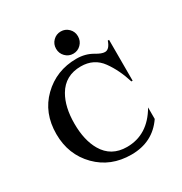

<svg xmlns="http://www.w3.org/2000/svg" viewBox="-167 -830 918 966"><g transform="rotate(-30 292.0 -347.5)"><path d="M275.9 -686.5Q294.4 -705.1 320.8 -705.1Q347.2 -705.1 365.7 -686.5Q384.3 -668 384.3 -640.9Q384.3 -613.8 365.7 -595Q347.2 -576.2 320.8 -576.2Q294.4 -576.2 275.9 -595Q257.3 -613.8 257.3 -640.9Q257.3 -668 275.9 -686.5ZM320.3 9.8Q200.7 9.8 123 -68.8Q43.9 -148.9 43.9 -268.6Q43.9 -391.1 123 -468.3Q203.6 -546.9 320.3 -546.9Q372.1 -546.9 413.1 -522.5Q443.8 -503.9 462.9 -503.9Q488.8 -503.9 503.4 -546.9H510.7V-309.6H503.4Q479.5 -387.2 438.5 -443.8Q396 -502.4 320.3 -502.4Q229 -502.4 185.1 -427.2Q148.9 -365.2 148.9 -268.6Q148.9 -171.9 185.1 -109.9Q229 -34.7 320.3 -34.7Q441.4 -34.7 510.7 -154.3V-87.4Q444.3 9.8 320.3 9.8Z"/></g></svg>

Font: Modern Antiqua
Style: Book
Weight: 400
Designer: Wojciech Kalinowski "wmk69" (wmk69@o2.pl)
Foundry: Wojciech Kalinowski "wmk69" (wmk69@o2.pl)
Version: Version 3.1.0; 2021-05-28